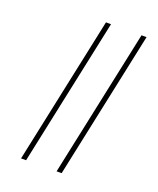

<svg xmlns="http://www.w3.org/2000/svg" viewBox="-141 -844 764 929"><g transform="rotate(20 241.0 -379.5)"><path d="M81 0 242 -759H268L107 0ZM264 0 425 -759H451L290 0Z"/></g></svg>

Font: Noto Sans SemiCondensed Thin
Style: Italic
Weight: 100
Width: 4
Italic angle: -12°
Designer: Monotype Design Team
Foundry: Monotype Imaging Inc.
Version: Version 2.013; ttfautohint (v1.8.4.7-5d5b)